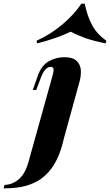

<svg xmlns="http://www.w3.org/2000/svg" viewBox="-159 -846 604 1054"><path d="M-139 188 -134 169Q-89 168 -53 135.5Q-17 103 1 30L130 -433Q137 -458 134.5 -468.5Q132 -479 119 -479Q103 -479 89 -463Q75 -447 61 -408L40 -352H21L48 -429Q69 -488 109.5 -510Q150 -532 193 -532Q242 -532 263 -510.5Q284 -489 285 -457Q286 -425 276 -392L192 -87Q179 -30 161.5 11Q144 52 121 82Q98 112 66 136Q34 159 -14.5 173.5Q-63 188 -139 188ZM229 -672Q192 -654 144.5 -637.5Q97 -621 46 -608L41 -622Q117 -656 182.5 -711Q248 -766 288 -826H306Q321 -755 347.5 -706.5Q374 -658 425 -622L421 -608Q355 -621 311 -636.5Q267 -652 229 -672Z"/></svg>

Font: Playfair Display ExtraBold
Style: Italic
Weight: 800
Italic angle: -14°
Designer: Claus Eggers Sørensen
Foundry: Claus Eggers Sørensen
Version: Version 1.203